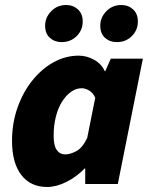

<svg xmlns="http://www.w3.org/2000/svg" viewBox="-20 -734 598 766"><path d="M168 12Q102 12 65 -36Q28 -84 28 -172Q28 -243 50 -305Q72 -367 109.5 -413.5Q147 -460 194.5 -486Q242 -512 294 -512Q326 -512 355.5 -495.5Q385 -479 398 -450H400L422 -500H550L450 0H320V-62H318Q285 -28 244.5 -8Q204 12 168 12ZM240 -118Q260 -118 284.5 -131Q309 -144 328 -184L360 -344Q351 -364 335.5 -373Q320 -382 306 -382Q284 -382 264 -368Q244 -354 228 -329Q212 -304 203 -269Q194 -234 194 -192Q194 -153 206.5 -135.5Q219 -118 240 -118ZM226 -566Q198 -566 179 -583Q160 -600 160 -632Q160 -664 184 -689Q208 -714 244 -714Q272 -714 291 -696.5Q310 -679 310 -648Q310 -614 286 -590Q262 -566 226 -566ZM446 -566Q418 -566 399 -583Q380 -600 380 -632Q380 -664 404 -689Q428 -714 464 -714Q492 -714 511 -696.5Q530 -679 530 -648Q530 -614 506 -590Q482 -566 446 -566Z"/></svg>

Font: Source Sans 3 Black
Style: Italic
Weight: 900
Italic angle: -11°
Designer: Paul D. Hunt
Foundry: Adobe
Version: Version 3.052;hotconv 1.1.0;makeotfexe 2.6.0